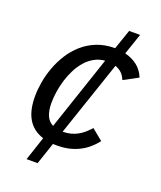

<svg xmlns="http://www.w3.org/2000/svg" viewBox="-140 -717 780 933"><g transform="rotate(20 250.0 -251.0)"><path d="M420.9 -79.1Q404.8 -58.6 385.3 -41.5Q365.7 -24.4 341.8 -12Q317.9 0.5 289.6 7.3Q261.2 14.2 227.1 14.2H205.1L167 127H109.9L150.9 3.9Q123 -4.9 102.8 -20.8Q82.5 -36.6 69.3 -59.3Q56.2 -82 50 -110.8Q43.9 -139.6 43.9 -173.8Q43.9 -208 50.5 -247.3Q57.1 -286.6 71.5 -325.9Q85.9 -365.2 108.6 -401.4Q131.3 -437.5 163.1 -465.6Q194.8 -493.7 236.3 -510.3Q277.8 -526.9 330.1 -526.9L365.2 -628.9H421.9L384.8 -520Q422.9 -510.3 449.7 -489Q476.6 -467.8 490.2 -433.1L416 -393.1Q407.7 -413.6 394.3 -426.8Q380.9 -439.9 360.8 -446.8L229 -58.1Q251.5 -58.6 270 -63.2Q288.6 -67.9 304.7 -76.7Q320.8 -85.4 335.2 -97.9Q349.6 -110.4 363.8 -126ZM129.9 -169.9Q129.9 -133.8 140.4 -107.7Q150.9 -81.5 175.8 -68.8L305.2 -453.1Q275.4 -450.7 250.5 -436.8Q225.6 -422.9 206.3 -400.9Q187 -378.9 172.6 -350.8Q158.2 -322.8 148.7 -292Q139.2 -261.2 134.5 -229.7Q129.9 -198.2 129.9 -169.9Z"/></g></svg>

Font: Cadman
Style: Italic
Weight: 400
Italic angle: -12°
Designer: Paul James MIller
Foundry: High-Logic / Made with FontCreator
Version: Version 2.114;March 28, 2021;FontCreator 13.0.0.2683 64-bit